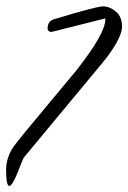

<svg xmlns="http://www.w3.org/2000/svg" viewBox="-42 -558 411 615"><path d="M159.2 -464.8C245.8 -486.7 291.2 -498 295.4 -499V-496.1C295.4 -465.5 264.3 -410.8 202.1 -332L106.4 -216.8C55 -155.6 20 -112.8 1.5 -88.4C-13.2 -66.9 -21.2 -43.5 -22.5 -18.1C-22.5 18.7 -19.2 37.3 -12.7 37.6C-5.9 37.6 3.3 22.9 14.9 -6.6C26.4 -36.1 32.9 -51.6 34.2 -53.2L253.9 -317.9C281.9 -351.4 298.5 -371.7 303.7 -378.9C333.7 -419.9 348.7 -451.1 348.9 -472.4C349 -493.7 342.4 -509.9 329.1 -521C315.8 -532.1 302.1 -537.6 288.1 -537.6C274.1 -537.6 221.5 -523.8 130.4 -496.1C117 -491.9 110.4 -481.9 110.4 -466.3C111 -459.5 115.1 -455.9 122.6 -455.6Z"/></svg>

Font: Kristi
Style: Medium
Weight: 400
Italic angle: -15°
Version: Version 1.003